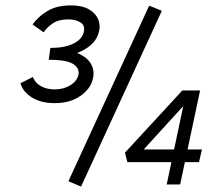

<svg xmlns="http://www.w3.org/2000/svg" viewBox="-20 -685 806 713"><path d="M197 -475 200 -498Q251 -498 280.5 -482Q310 -466 321 -441.5Q332 -417 324 -389Q315 -354 277.5 -328Q240 -302 183 -302Q132 -302 98.5 -323Q65 -344 56 -376L102 -399Q111 -376 133 -364.5Q155 -353 183 -353Q216 -353 240.5 -368Q265 -383 271 -406Q277 -430 253 -446.5Q229 -463 161 -463L167 -507Q220 -507 252.5 -523Q285 -539 291 -566Q297 -591 278.5 -602Q260 -613 234 -613Q197 -613 175 -597.5Q153 -582 142 -565L101 -594Q121 -623 156 -644Q191 -665 243 -665Q285 -665 310 -650.5Q335 -636 344.5 -613.5Q354 -591 347 -565Q340 -538 318 -518.5Q296 -499 264.5 -487.5Q233 -476 197 -475ZM281 8 234 -12 534 -664 581 -645ZM444 -118 657 -349H723L649 0H599L669 -331H697L500 -115L474 -130H730L719 -83H453Z"/></svg>

Font: Ysabeau Infant Medium
Style: Italic
Weight: 500
Italic angle: -12°
Designer: Christian Thalmann (Catharsis Fonts)
Version: Version 2.001;gftools[0.9.30]; featfreeze: ss01,ss02,lnum